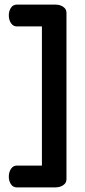

<svg xmlns="http://www.w3.org/2000/svg" viewBox="-20 -788 367 829"><path d="M18 -25Q18 -45 27.5 -59Q37 -73 52 -73H161V-674H52Q37 -674 27.5 -688Q18 -702 18 -722Q18 -740 27 -754Q36 -768 52 -768H220Q239 -768 253 -758.5Q267 -749 267 -733V-14Q267 2 253 11.5Q239 21 220 21H52Q36 21 27 7Q18 -7 18 -25Z"/></svg>

Font: TerminalDosisSemiBold
Style: Bold
Weight: 600
Designer: EdgarTolentino, PabloImpallari, IginoMarini
Foundry: EdgarTolentino, PabloImpallari, IginoMarini
Version: Version 1.006